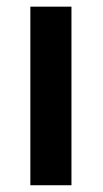

<svg xmlns="http://www.w3.org/2000/svg" viewBox="-20 -548 305 568"><path d="M69.8 0V-528.3H191.4V0Z"/></svg>

Font: Heebo Medium
Style: Regular
Weight: 500
Designer: Oded Ezer
Foundry: Meir Sadan
Version: Version 2.001; ttfautohint (v1.5.14-ce02) -l 8 -r 50 -G 200 